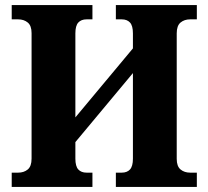

<svg xmlns="http://www.w3.org/2000/svg" viewBox="-20 -734 818 754"><path d="M26 0V-56H51Q74 -56 89 -68.5Q104 -81 104 -111V-604Q104 -633 89 -645.5Q74 -658 51 -658H26V-714H343V-658H320Q299 -658 287.5 -645.5Q276 -633 276 -603V-273L502 -544V-603Q502 -633 490.5 -645.5Q479 -658 458 -658H435V-714H753V-658H727Q704 -658 689 -645.5Q674 -633 674 -603V-110Q674 -81 689 -68.5Q704 -56 727 -56H753V0H435V-56H458Q479 -56 490.5 -68.5Q502 -81 502 -111V-447L276 -176V-111Q276 -81 287.5 -68.5Q299 -56 320 -56H343V0Z"/></svg>

Font: Noto Serif SemiCondensed ExtraBold
Style: Regular
Weight: 800
Width: 4
Designer: Monotype Design Team
Foundry: Monotype Imaging Inc.
Version: Version 2.015